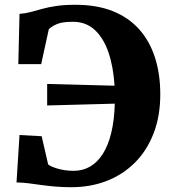

<svg xmlns="http://www.w3.org/2000/svg" viewBox="-20 -771 718 802"><path d="M277.5 11Q240.5 11 209.8 8.2Q179 5.5 152.5 1.8Q126 -2 100.8 -5.2Q75.5 -8.5 49 -9L61.5 -207L154 -202L181 -84.5Q189.5 -76 220 -66.8Q250.5 -57.5 288 -57.5Q325.5 -57.5 356 -75Q386.5 -92.5 409 -127.5Q431.5 -162.5 444.5 -215.2Q457.5 -268 459.5 -338L177 -330.5V-420.5L458.5 -413Q453.5 -493 432.8 -553Q412 -613 375.2 -646.5Q338.5 -680 284.5 -680Q240.5 -680 218.8 -670.8Q197 -661.5 184 -649.5L152 -503H56.5L61.5 -713Q87 -715 109.2 -721Q131.5 -727 156.5 -734Q181.5 -741 214.8 -746Q248 -751 295 -751Q384 -751 450.2 -724.8Q516.5 -698.5 560.8 -649.2Q605 -600 627.2 -531Q649.5 -462 649.5 -377Q649.5 -286.5 621.8 -214.5Q594 -142.5 544 -92.2Q494 -42 426.2 -15.5Q358.5 11 277.5 11Z"/></svg>

Font: Merriweather 20pt Black
Style: Regular
Weight: 900
Version: Version 2.100